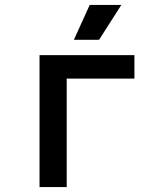

<svg xmlns="http://www.w3.org/2000/svg" viewBox="-20 -757 640 777"><path d="M140 0V-534H524V-439H250V0ZM279 -596 343 -737H471L381 -596Z"/></svg>

Font: Geist Mono SemiBold
Style: Regular
Weight: 600
Monospace: yes
Designer: Basement.studio, Andrés Briganti, Mateo Zaragoza
Foundry: Basement.studio, Vercel, Andrés Briganti, Guido Ferreyra, Mateo Zaragoza
Version: Version 1.500; ttfautohint (v1.8.4.7-5d5b)